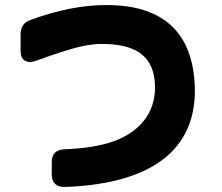

<svg xmlns="http://www.w3.org/2000/svg" viewBox="-20 -699 882 764"><path d="M238 45C605 32 773 -120 754 -376C739 -581 617 -679 404 -679C306 -679 207 -658 102 -620C74 -610 62 -591 62 -563V-496C62 -459 86 -444 123 -457C278 -513 332 -526 401 -524C538 -520 588 -462 596 -373C605 -268 551 -179 430 -136C379 -118 314 -108 236 -105C204 -104 186 -87 186 -55V-4C186 28 204 46 238 45Z"/></svg>

Font: コーポレート・ロゴ（ラウンド）ver3 Bold
Style: Regular
Weight: 700
Designer: [KANA_main] LOGOTYPE.JP [Source Han Sans] Ryoko NISHIZUKA 西塚涼子 (kana, bopomofo & ideographs); Paul D. Hunt (Latin, Greek
Version: Version 12.001;FEAKit 1.0